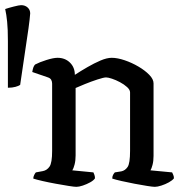

<svg xmlns="http://www.w3.org/2000/svg" viewBox="-86 -724 715 744"><path d="M-55.4 -384V-565Q-55.4 -611 -58.3 -639.5Q-61.1 -668 -65.9 -689Q-54.5 -693 -33.1 -698.5Q-11.7 -704 -4.1 -704Q11.1 -704 21 -695Q31 -686 31 -672Q31 -666 28.6 -647Q26.3 -628 24.4 -614L-7.9 -395Q-13.6 -391 -26 -387.5Q-38.3 -384 -55.4 -384ZM210 0Q202 0 180 -3.5Q158 -7 130.5 -12Q103 -17 79 -22.5Q55 -28 43 -32Q43 -39 46.5 -46Q50 -53 53 -56L80 -61Q96 -64 106 -78.5Q116 -93 116 -139V-400Q116 -408 112.5 -414.5Q109 -421 100 -424L39 -445Q41 -457 43.5 -463.5Q46 -470 50 -474Q67 -483 94 -491.5Q121 -500 137 -500Q166 -500 185 -481.5Q204 -463 204 -434Q227 -449 253 -464Q279 -479 303.5 -489.5Q328 -500 347 -500Q369 -500 397 -490.5Q425 -481 450.5 -466Q476 -451 492.5 -434Q509 -417 509 -401V-120Q509 -100 505 -85Q501 -70 497 -64L581 -56Q583 -52 585.5 -46Q588 -40 588 -33Q582 -25 568.5 -17.5Q555 -10 539.5 -5Q524 0 514 0Q506 0 484 -3.5Q462 -7 435.5 -12Q409 -17 385 -22.5Q361 -28 349 -32Q349 -41 352.5 -47Q356 -53 359 -56L384 -60Q399 -63 408.5 -77Q418 -91 418 -139V-366Q418 -376 406.5 -386.5Q395 -397 379 -405.5Q363 -414 348 -419Q333 -424 325 -424Q316 -424 291.5 -416Q267 -408 242.5 -398Q218 -388 207 -383V-122Q207 -102 203 -86.5Q199 -71 194 -64L276 -56Q278 -52 280 -46Q282 -40 282 -33Q277 -25 263.5 -17.5Q250 -10 235 -5Q220 0 210 0Z"/></svg>

Font: Texturina
Style: Regular
Weight: 400
Designer: Guillermo Torres Carreño
Foundry: Omnibus-Type
Version: Version 1.002; ttfautohint (v1.8.3)